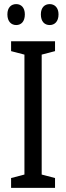

<svg xmlns="http://www.w3.org/2000/svg" viewBox="-20 -915 323 935"><path d="M16 -845C16 -810 35 -793 59 -793C83 -793 101 -810 101 -845C101 -878 83 -895 59 -895C35 -895 16 -879 16 -845ZM179 -845C179 -810 197 -793 222 -793C246 -793 265 -810 265 -845C265 -878 246 -895 222 -895C198 -895 179 -879 179 -845ZM248 0V-48L183 -65V-649L248 -666V-714H34V-666L99 -649V-65L34 -48V0Z"/></svg>

Font: Noto Sans Devanagari ExtraCondensed
Style: Regular
Weight: 400
Width: 2
Designer: Jelle Bosma - Monotype Design Team
Foundry: Monotype Imaging Inc.
Version: Version 2.004